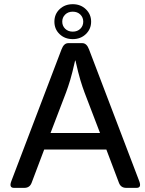

<svg xmlns="http://www.w3.org/2000/svg" viewBox="-20 -909 704 929"><path d="M243.2 -804.2Q243.2 -840.8 268.6 -864.7Q293.9 -888.7 332 -888.7Q370.1 -888.7 395.5 -864.3Q420.9 -839.8 420.9 -804.2Q420.9 -768.6 395.5 -744.1Q370.1 -719.7 332 -719.7Q293.9 -719.7 268.6 -743.7Q243.2 -767.6 243.2 -804.2ZM281.2 -804.2Q281.2 -783.7 295.4 -769.8Q309.6 -755.9 332 -755.9Q354.5 -755.9 368.7 -769.8Q382.8 -783.7 382.8 -804.2Q382.8 -824.7 368.7 -838.6Q354.5 -852.5 332 -852.5Q309.6 -852.5 295.4 -838.6Q281.2 -824.7 281.2 -804.2ZM47.9 0Q22.5 0 34.7 -32.2L277.8 -670.4Q289.1 -700.2 310.1 -700.2H378.4Q399.4 -700.2 410.6 -670.4L653.8 -32.2Q666 0 640.6 0H590.8Q564.9 0 555.7 -23.9L494.6 -185.5H193.8L132.8 -23.9Q123.5 0 97.7 0ZM224.6 -265.6H463.9L389.2 -460.9Q378.9 -488.3 368.9 -521.5Q358.9 -554.7 345.2 -615.7H343.3Q329.6 -554.7 319.6 -521.5Q309.6 -488.3 299.3 -460.9Z"/></svg>

Font: Istok Web
Style: Regular
Weight: 400
Designer: Andrey V. Panov
Foundry: Andrey V. Panov
Version: Version 1.0.2g